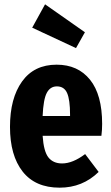

<svg xmlns="http://www.w3.org/2000/svg" viewBox="-20 -845 510 882"><path d="M370.1 -696.8 329.1 -624 127.9 -717.8 187 -825.2ZM449.2 -275.9Q449.2 -247.6 445.8 -221.2H175.8Q180.7 -148.9 202.6 -121.6Q224.6 -94.2 265.1 -94.2Q314 -94.2 371.1 -137.2L433.1 -55.2Q359.4 17.1 253.9 17.1Q142.1 17.1 84 -56.9Q25.9 -130.9 25.9 -262.2Q25.9 -393.6 81.3 -470.7Q136.7 -547.9 240.2 -547.9Q337.9 -547.9 393.6 -478.8Q449.2 -409.7 449.2 -275.9ZM301.8 -312V-318.8Q301.8 -386.7 288.3 -417.5Q274.9 -448.2 241.2 -448.2Q210.9 -448.2 195.1 -418.7Q179.2 -389.2 175.8 -312Z"/></svg>

Font: Fira Sans Compressed
Style: Bold
Weight: 700
Width: 1
Designer: Carrois Corporate & Edenspiekermann AG
Foundry: Carrois Corporate GbR & Edenspiekermann AG
Version: Version 4.203;PS 004.203;hotconv 1.0.88;makeotf.lib2.5.64775